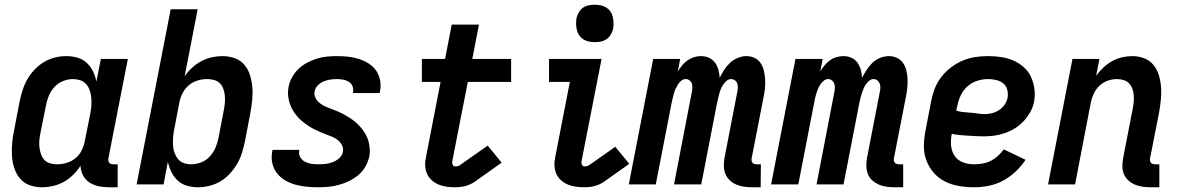

<svg xmlns="http://www.w3.org/2000/svg" viewBox="-20 -779 4990 811"><path d="M157 12Q129 12 104.5 3Q80 -6 64 -25.5Q48 -45 40 -70Q32 -95 30.5 -122Q29 -149 31.5 -176.5Q34 -204 40 -231L63 -351Q68 -375 75.5 -398.5Q83 -422 95.5 -444Q108 -466 126 -485Q144 -504 166 -517Q188 -530 212 -536Q236 -542 259 -542Q284 -542 307 -535.5Q330 -529 346.5 -513.5Q363 -498 373 -477.5Q383 -457 387 -434L406 -530H520L438 -111Q437 -106 437.5 -101Q438 -96 441 -92Q444 -88 449 -86.5Q454 -85 459 -85H477V12H440Q417 12 396 7.5Q375 3 358 -8Q341 -19 331 -38Q321 -57 320 -79Q307 -58 288.5 -40Q270 -22 249 -10.5Q228 1 204 6.5Q180 12 157 12ZM221 -85Q241 -85 261.5 -91Q282 -97 298.5 -110.5Q315 -124 324.5 -143Q334 -162 338 -182L362 -302Q365 -318 366 -334.5Q367 -351 365.5 -367Q364 -383 359 -397.5Q354 -412 344 -423.5Q334 -435 319 -440Q304 -445 288 -445Q267 -445 246 -436.5Q225 -428 209.5 -411Q194 -394 186 -374Q178 -354 174 -333L150 -213Q147 -198 146 -183Q145 -168 147 -153.5Q149 -139 154 -125.5Q159 -112 168.5 -102.5Q178 -93 192 -89Q206 -85 221 -85Z M817 12Q792 12 769.5 5.5Q747 -1 730.5 -16.5Q714 -32 704 -52.5Q694 -73 689 -96L671 0H557L701 -740H815L760 -457Q774 -477 792 -493.5Q810 -510 831 -521Q852 -532 874.5 -537Q897 -542 919 -542Q947 -542 972 -533Q997 -524 1013 -504.5Q1029 -485 1036.5 -460Q1044 -435 1046 -408Q1048 -381 1045 -353.5Q1042 -326 1037 -299L1014 -179Q1009 -155 1001.5 -131.5Q994 -108 981 -86Q968 -64 950.5 -45Q933 -26 911 -13Q889 0 864.5 6Q840 12 817 12ZM788 -85Q809 -85 830.5 -93.5Q852 -102 867 -119Q882 -136 890.5 -156Q899 -176 903 -197L926 -317Q929 -332 930 -347Q931 -362 929.5 -376.5Q928 -391 923 -404.5Q918 -418 908.5 -427.5Q899 -437 884.5 -441Q870 -445 855 -445Q835 -445 815 -439Q795 -433 778.5 -419.5Q762 -406 752 -387Q742 -368 738 -348L715 -228Q712 -212 711 -195.5Q710 -179 711 -163Q712 -147 717.5 -132.5Q723 -118 732.5 -106.5Q742 -95 757 -90Q772 -85 788 -85Z M1323 12Q1298 12 1273.5 9.5Q1249 7 1226 0.5Q1203 -6 1183 -18Q1163 -30 1149 -48.5Q1135 -67 1130 -90.5Q1125 -114 1130 -139L1131 -146H1244V-143Q1241 -128 1248 -115.5Q1255 -103 1267 -96.5Q1279 -90 1293.5 -87.5Q1308 -85 1323 -85Q1338 -85 1353.5 -86.5Q1369 -88 1384 -93.5Q1399 -99 1412.5 -110.5Q1426 -122 1428 -137Q1431 -152 1425 -164.5Q1419 -177 1408.5 -186Q1398 -195 1385 -200.5Q1372 -206 1358.5 -211Q1345 -216 1332 -221.5Q1319 -227 1306.5 -233.5Q1294 -240 1282.5 -247.5Q1271 -255 1260.5 -263.5Q1250 -272 1240.5 -282Q1231 -292 1223 -303.5Q1215 -315 1209.5 -327.5Q1204 -340 1200.5 -354Q1197 -368 1196.5 -382.5Q1196 -397 1199 -413Q1203 -433 1214 -453Q1225 -473 1241.5 -488.5Q1258 -504 1278 -514.5Q1298 -525 1319 -531.5Q1340 -538 1361 -540Q1382 -542 1403 -542Q1427 -542 1450.5 -539.5Q1474 -537 1496 -530Q1518 -523 1537 -511Q1556 -499 1568.5 -481Q1581 -463 1585.5 -440Q1590 -417 1585 -393L1584 -386H1471V-389Q1474 -403 1469 -415Q1464 -427 1453.5 -433.5Q1443 -440 1429.5 -442.5Q1416 -445 1403 -445Q1389 -445 1375.5 -443Q1362 -441 1348 -435.5Q1334 -430 1323 -419Q1312 -408 1309 -394Q1306 -379 1312.5 -366Q1319 -353 1330 -344Q1341 -335 1353.5 -329.5Q1366 -324 1379.5 -319Q1393 -314 1406 -308.5Q1419 -303 1431 -296.5Q1443 -290 1455 -282.5Q1467 -275 1477.5 -266.5Q1488 -258 1497.5 -248Q1507 -238 1515 -226.5Q1523 -215 1529 -202.5Q1535 -190 1538 -176Q1541 -162 1542 -147.5Q1543 -133 1540 -118Q1535 -96 1523.5 -75.5Q1512 -55 1493.5 -39.5Q1475 -24 1454 -14Q1433 -4 1411 2Q1389 8 1367 10Q1345 12 1323 12Z M1903 12Q1884 12 1866 9.5Q1848 7 1832.5 0.5Q1817 -6 1804 -17.5Q1791 -29 1784 -44.5Q1777 -60 1776 -78Q1775 -96 1779 -114L1841 -433H1762V-530H1860L1888 -675H2003L1975 -530H2139V-433H1956L1890 -96Q1889 -89 1892.5 -82.5Q1896 -76 1903 -76Q1908 -76 1913 -77Q1918 -78 1922 -81L2040 -164L2099 -92L1982 -9Q1972 -3 1962.5 1Q1953 5 1943 7.5Q1933 10 1922.5 11Q1912 12 1903 12Z M2493 -601Q2480 -601 2467.5 -603.5Q2455 -606 2444.5 -612.5Q2434 -619 2427 -629Q2420 -639 2417 -651Q2414 -663 2413.5 -676Q2413 -689 2415 -702Q2418 -714 2424.5 -726Q2431 -738 2442 -746Q2453 -754 2466 -756.5Q2479 -759 2492 -759Q2505 -759 2517.5 -756.5Q2530 -754 2540.5 -747.5Q2551 -741 2558 -731Q2565 -721 2568 -709Q2571 -697 2571.5 -684Q2572 -671 2570 -658Q2567 -646 2560.5 -634Q2554 -622 2542.5 -614Q2531 -606 2518.5 -603.5Q2506 -601 2493 -601ZM2448 12Q2430 12 2412 9.5Q2394 7 2378.5 0.5Q2363 -6 2350 -17.5Q2337 -29 2330 -44.5Q2323 -60 2322 -78Q2321 -96 2325 -114L2387 -433H2299V-530H2521L2436 -96Q2435 -89 2438.5 -82.5Q2442 -76 2449 -76Q2454 -76 2459 -77Q2464 -78 2468 -81L2579 -159L2638 -87L2528 -9Q2518 -3 2508.5 1Q2499 5 2489 7.5Q2479 10 2468.5 11Q2458 12 2448 12Z M3157 12Q3139 12 3122 9.5Q3105 7 3090 0.5Q3075 -6 3063 -17Q3051 -28 3044.5 -43.5Q3038 -59 3037.5 -76Q3037 -93 3040 -111L3094 -389Q3096 -399 3096.5 -408Q3097 -417 3094.5 -425.5Q3092 -434 3084.5 -439.5Q3077 -445 3068 -445Q3058 -445 3049.5 -438Q3041 -431 3035 -422Q3029 -413 3025 -403.5Q3021 -394 3018.5 -384Q3016 -374 3013.5 -364.5Q3011 -355 3009 -345L2942 0H2827L2902 -389Q2904 -399 2904.5 -408Q2905 -417 2902.5 -425.5Q2900 -434 2892.5 -439.5Q2885 -445 2876 -445Q2866 -445 2857.5 -438Q2849 -431 2843.5 -422Q2838 -413 2833.5 -403.5Q2829 -394 2826.5 -384Q2824 -374 2821.5 -364.5Q2819 -355 2817 -345L2750 0H2636L2739 -530H2853L2843 -477Q2851 -490 2861 -502.5Q2871 -515 2884 -524Q2897 -533 2911.5 -537.5Q2926 -542 2941 -542Q2959 -542 2974.5 -535Q2990 -528 3000 -514.5Q3010 -501 3014.5 -484Q3019 -467 3020 -450Q3028 -467 3038.5 -483.5Q3049 -500 3063.5 -513.5Q3078 -527 3096.5 -534.5Q3115 -542 3133 -542Q3152 -542 3168 -534Q3184 -526 3193.5 -511.5Q3203 -497 3207 -479Q3211 -461 3212 -442.5Q3213 -424 3211 -405Q3209 -386 3205 -367L3155 -111Q3154 -106 3154.5 -101Q3155 -96 3158 -92Q3161 -88 3166 -86.5Q3171 -85 3176 -85H3194L3193 12Z M3758 12Q3741 12 3723.5 9.5Q3706 7 3691.5 0.5Q3677 -6 3664.5 -17Q3652 -28 3646 -43.5Q3640 -59 3639.5 -76Q3639 -93 3642 -111L3696 -389Q3698 -399 3698.5 -408Q3699 -417 3696 -425.5Q3693 -434 3686 -439.5Q3679 -445 3669 -445Q3660 -445 3651.5 -438Q3643 -431 3637 -422Q3631 -413 3627 -403.5Q3623 -394 3620 -384Q3617 -374 3614.5 -364.5Q3612 -355 3610 -345L3543 0H3429L3504 -389Q3506 -399 3506.5 -408Q3507 -417 3504 -425.5Q3501 -434 3494 -439.5Q3487 -445 3478 -445Q3468 -445 3459.5 -438Q3451 -431 3445 -422Q3439 -413 3435 -403.5Q3431 -394 3428 -384Q3425 -374 3423 -364.5Q3421 -355 3419 -345L3352 0H3237L3340 -530H3455L3445 -477Q3452 -490 3462.5 -502.5Q3473 -515 3485.5 -524Q3498 -533 3513 -537.5Q3528 -542 3542 -542Q3561 -542 3576.5 -535Q3592 -528 3601.5 -514.5Q3611 -501 3616 -484Q3621 -467 3621 -450Q3630 -467 3640.5 -483.5Q3651 -500 3665 -513.5Q3679 -527 3697.5 -534.5Q3716 -542 3734 -542Q3753 -542 3769.5 -534Q3786 -526 3795.5 -511.5Q3805 -497 3809 -479Q3813 -461 3813.5 -442.5Q3814 -424 3812 -405Q3810 -386 3806 -367L3756 -111Q3755 -106 3755.5 -101Q3756 -96 3759.5 -92Q3763 -88 3767.5 -86.5Q3772 -85 3777 -85H3795V12Z M4094 12Q4061 12 4029.5 6.5Q3998 1 3970.5 -13Q3943 -27 3923 -50.5Q3903 -74 3892.5 -103Q3882 -132 3882.5 -165Q3883 -198 3890 -231L3913 -351Q3918 -378 3928 -404Q3938 -430 3955.5 -453Q3973 -476 3996.5 -494Q4020 -512 4046.5 -523Q4073 -534 4099.5 -538Q4126 -542 4153 -542Q4181 -542 4208.5 -538Q4236 -534 4260 -523.5Q4284 -513 4303.5 -496Q4323 -479 4334 -456Q4345 -433 4349 -406Q4353 -379 4348 -350Q4344 -328 4332.5 -307Q4321 -286 4304.5 -268Q4288 -250 4267 -237Q4246 -224 4224 -216.5Q4202 -209 4179.5 -206Q4157 -203 4135 -203Q4118 -203 4101.5 -204Q4085 -205 4067.5 -206Q4050 -207 4033.5 -208.5Q4017 -210 4000 -214V-213Q3997 -196 3996.5 -179.5Q3996 -163 4000 -148Q4004 -133 4012.5 -120.5Q4021 -108 4034 -100Q4047 -92 4062.5 -88.5Q4078 -85 4094 -85Q4111 -85 4129 -88Q4147 -91 4163.5 -99Q4180 -107 4194 -119.5Q4208 -132 4220 -148L4312 -104Q4294 -77 4269.5 -54Q4245 -31 4216 -15.5Q4187 0 4155.5 6Q4124 12 4094 12ZM4140 -297Q4155 -297 4170.5 -301Q4186 -305 4200 -314Q4214 -323 4223.5 -337Q4233 -351 4236 -366Q4239 -384 4234.5 -400.5Q4230 -417 4217.5 -427Q4205 -437 4188 -441Q4171 -445 4153 -445Q4131 -445 4108.5 -438Q4086 -431 4067.5 -415Q4049 -399 4038.5 -377Q4028 -355 4024 -333L4019 -312Q4034 -307 4049 -305.5Q4064 -304 4079.5 -303Q4095 -302 4109.5 -299.5Q4124 -297 4140 -297Z M4840 12Q4822 12 4805 9.5Q4788 7 4773 0.5Q4758 -6 4746 -17Q4734 -28 4727.5 -43.5Q4721 -59 4721 -76Q4721 -93 4724 -111L4764 -317Q4767 -332 4768.5 -346.5Q4770 -361 4769 -375.5Q4768 -390 4763.5 -403Q4759 -416 4750 -426Q4741 -436 4727 -440.5Q4713 -445 4698 -445Q4679 -445 4660 -438.5Q4641 -432 4625.5 -418Q4610 -404 4601 -385.5Q4592 -367 4588 -348L4521 0H4407L4510 -530H4624L4610 -459Q4624 -478 4641 -494Q4658 -510 4678 -521Q4698 -532 4719.5 -537Q4741 -542 4763 -542Q4790 -542 4814 -532.5Q4838 -523 4853.5 -503Q4869 -483 4876 -458Q4883 -433 4884.5 -406.5Q4886 -380 4883 -353Q4880 -326 4875 -299L4838 -111Q4837 -106 4837.5 -101Q4838 -96 4841 -92Q4844 -88 4849 -86.5Q4854 -85 4859 -85H4877V12Z"/></svg>

Font: Lode
Style: Bold Italic
Weight: 700
Italic angle: -11°
Monospace: yes
Designer: Belleve Invis
Foundry: Belleve Invis
Version: Version 29.2.0; ttfautohint (v1.8.3)